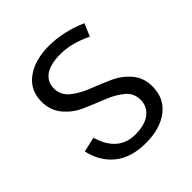

<svg xmlns="http://www.w3.org/2000/svg" viewBox="-166 -705 838 838"><g transform="rotate(-45 252.5 -286.0)"><path d="M417 -488Q339 -525 274 -525Q209 -525 177.5 -502Q146 -479 146 -438.5Q146 -398 178 -371.5Q210 -345 256 -327Q302 -309 347.5 -289Q393 -269 425 -232Q457 -195 457 -141Q457 -68 403.5 -27Q350 14 262 14Q174 14 119.5 -28.5Q65 -71 47 -149L116 -165Q151 -45 256 -45Q315 -45 347 -70Q379 -95 379 -136.5Q379 -178 347 -204Q315 -230 269 -248Q223 -266 177 -286Q131 -306 99 -344Q67 -382 67 -436Q67 -507 121 -546.5Q175 -586 262.5 -586Q350 -586 442 -546Z"/></g></svg>

Font: Fauna One
Style: Regular
Weight: 400
Version: Version 1.001